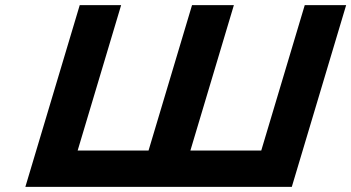

<svg xmlns="http://www.w3.org/2000/svg" viewBox="-20 -723 1356 741"><path d="M553.3 -142.1H279.7L447.5 -703.1H287.7L77.9 -1.9H237.7H511.3H513H671.1H672.8H946.4H1106.2L1315.9 -703.1H1156.1L988.3 -142.1H714.8L882.6 -703.1H880.9H722.8H721.1Z"/></svg>

Font: Hussar
Style: BdSuprExtOblThree
Weight: 700
Foundry: Cannot Into Space Fonts
Version: Version 2.00